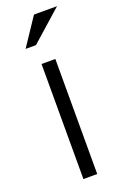

<svg xmlns="http://www.w3.org/2000/svg" viewBox="-139 -742 497 784"><g transform="rotate(-20 110.0 -350.0)"><path d="M80.1 0V-500H140.1V0ZM85 -580.1H40L120.1 -700.2H220.2Z"/></g></svg>

Font: Abel
Style: Regular
Weight: 400
Designer: Matthew Desmond
Foundry: Matthew Desmond
Version: Version 1.003